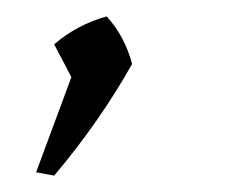

<svg xmlns="http://www.w3.org/2000/svg" viewBox="-20 -114 290 234"><path d="M24 96 67 -20 46 -60Q74 -84 110 -94Q132 -70 141 -36Q101 35 46 100Z"/></svg>

Font: Piazzolla Light
Style: Italic
Weight: 300
Italic angle: -11.3°
Designer: Juan Pablo del Peral
Foundry: Huerta Tipografica
Version: Version 1.330